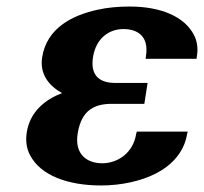

<svg xmlns="http://www.w3.org/2000/svg" viewBox="-20 -558 625 588"><path d="M62 -153C58 -128 61 -103 72 -83C104 -21 187 10 290 10C352 10 414 -4 458 -27C503 -50 544 -90 553 -148L555 -155H399L397 -148C388 -90 341 -58 293 -58C249 -58 207 -83 218 -150C230 -224 273 -240 323 -240H422L432 -304H333C289 -304 255 -323 265 -384C274 -439 312 -469 358 -469C398 -469 437 -450 427 -386L426 -378H582L583 -386C587 -409 584 -432 574 -451C545 -507 473 -538 377 -538C342 -538 309 -535 278 -528C201 -511 123 -472 109 -382C101 -329 132 -294 170 -273C118 -253 72 -216 62 -153Z"/></svg>

Font: Aerodynamic
Style: BdObl
Weight: 500
Designer: Google
Version: Version 2.000980; 2014